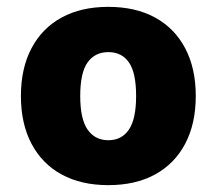

<svg xmlns="http://www.w3.org/2000/svg" viewBox="-20 -529 632 560"><path d="M296 11Q217 11 160 -20Q103 -51 72 -109.5Q41 -168 41 -249Q41 -330 72 -388.5Q103 -447 160 -478Q217 -509 296 -509Q375 -509 432 -478Q489 -447 520 -388.5Q551 -330 551 -249Q551 -168 520 -109.5Q489 -51 432 -20Q375 11 296 11ZM296 -120Q335 -120 356 -151Q377 -182 377 -249Q377 -317 356 -347Q335 -377 296 -377Q257 -377 235.5 -347Q214 -317 214 -249Q214 -182 235.5 -151Q257 -120 296 -120Z"/></svg>

Font: Nunito Sans 10pt SemiCondensed Black
Style: Regular
Weight: 900
Width: 4
Designer: Vernon Adams
Foundry: Vernon Adams
Version: Version 3.101;gftools[0.9.27]